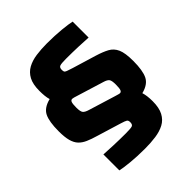

<svg xmlns="http://www.w3.org/2000/svg" viewBox="-234 -841 1157 1157"><g transform="rotate(-45 344.5 -262.5)"><path d="M329 171Q262 171 207 165.5Q152 160 127 154V18Q156 20 207.5 22Q259 24 312 24Q355 24 367 19.5Q379 15 379 -5Q379 -20 371.5 -25.5Q364 -31 331 -41L180 -87Q142 -98 114.5 -110Q87 -122 69.5 -140.5Q52 -159 43.5 -190Q35 -221 35 -271Q35 -353 54.5 -392.5Q74 -432 134 -447Q129 -463 127 -483Q125 -503 125 -526Q125 -582 143 -615.5Q161 -649 193 -666.5Q225 -684 267.5 -690Q310 -696 359 -696Q427 -696 482 -690.5Q537 -685 562 -679V-543Q534 -545 482 -547Q430 -549 375 -549Q334 -549 322 -544Q310 -539 310 -520Q310 -509 312.5 -503.5Q315 -498 326.5 -493.5Q338 -489 364 -481L516 -435Q562 -421 592.5 -404.5Q623 -388 638 -354.5Q653 -321 653 -253Q653 -172 633.5 -132Q614 -92 554 -77Q564 -46 564 1Q564 57 546 91Q528 125 496 142Q464 159 421.5 165Q379 171 329 171ZM211 -296Q211 -262 220.5 -251Q230 -240 258 -232L424 -181Q453 -172 458 -172Q469 -172 473.5 -184Q478 -196 478 -228Q478 -261 469.5 -272Q461 -283 438 -290L269 -342Q254 -347 244.5 -349.5Q235 -352 231 -352Q220 -352 215.5 -340Q211 -328 211 -296Z"/></g></svg>

Font: Saira ExtraBold
Style: Regular
Weight: 800
Designer: Hector Gatti with collaboration of the Omnibus-Type team
Foundry: Omnibus-Type
Version: Version 1.100; ttfautohint (v1.8.3)